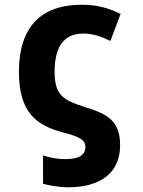

<svg xmlns="http://www.w3.org/2000/svg" viewBox="-20 -577 603 812"><path d="M269 215C407 215 488 152 488 38C488 -65 437 -94 340 -124C249 -153 211 -173 211 -273C211 -381 251 -435 332 -435C372 -435 405 -424 447 -404L490 -518C440 -543 390 -557 326 -557C153 -557 60 -463 60 -273C60 -102 134 -46 247 -17C317 2 341 14 341 45C341 81 310 96 255 96C225 96 189 90 162 80V200C186 207 229 215 269 215Z"/></svg>

Font: Noto Sans Mono SemiCondensed ExtraBold
Style: Regular
Weight: 800
Width: 4
Designer: Monotype Design Team
Foundry: Monotype Imaging Inc.
Version: Version 2.014